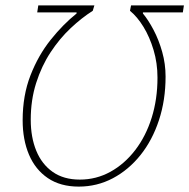

<svg xmlns="http://www.w3.org/2000/svg" viewBox="-20 -680 702 712"><path d="M662 -660 658 -634H510V-630Q530 -606 549.5 -569Q569 -532 581.5 -487.5Q594 -443 594 -396Q594 -309 569.5 -234.5Q545 -160 501 -105Q457 -50 398.5 -19Q340 12 272 12Q204 12 157.5 -19.5Q111 -51 87.5 -106.5Q64 -162 64 -234Q64 -326 93 -400.5Q122 -475 168 -532.5Q214 -590 264 -630V-634H118L122 -660H330L324 -640Q283 -614 242 -575.5Q201 -537 167.5 -486Q134 -435 114 -372Q94 -309 94 -236Q94 -171 114.5 -121Q135 -71 175.5 -42.5Q216 -14 276 -14Q337 -14 389.5 -43Q442 -72 481.5 -123.5Q521 -175 542.5 -243.5Q564 -312 564 -392Q564 -446 549.5 -494.5Q535 -543 512 -580.5Q489 -618 462 -640L466 -660Z"/></svg>

Font: Source Sans 3 ExtraLight
Style: Italic
Weight: 250
Italic angle: -11°
Designer: Paul D. Hunt
Foundry: Adobe
Version: Version 3.046;hotconv 1.0.118;makeotfexe 2.5.65603